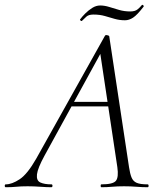

<svg xmlns="http://www.w3.org/2000/svg" viewBox="-58 -785 677 805"><path d="M-34 0Q-38 0 -38 -6Q-38 -12 -34 -12Q-8 -12 24.5 -33.5Q57 -55 94 -120L382 -635Q384 -639 391.5 -637.5Q399 -636 400 -633L483 -84Q487 -57 493.5 -41Q500 -25 515 -18.5Q530 -12 561 -12Q565 -12 565 -6Q565 0 561 0Q538 0 514 -2Q490 -4 462 -4Q434 -4 412.5 -2Q391 0 367 0Q364 0 364 -6Q364 -12 367 -12Q416 -12 428 -27Q440 -42 434 -84L361 -570L378 -587L129 -133Q100 -80 97 -54Q94 -28 111 -20Q128 -12 158 -12Q162 -12 162 -6Q162 0 157 0Q138 0 111 -2Q84 -4 58 -4Q29 -4 10.5 -2Q-8 0 -34 0ZM226 -339 241 -358H428L430 -339ZM285 -697Q283 -696 279.5 -699Q276 -702 278 -704Q286 -715 299.5 -728.5Q313 -742 329 -752Q345 -762 362 -762Q380 -762 399.5 -756Q419 -750 441 -743.5Q463 -737 488 -737Q508 -737 518.5 -745.5Q529 -754 537 -764Q539 -766 542.5 -763Q546 -760 544 -757Q517 -722 500 -711Q483 -700 466 -700Q443 -700 422.5 -706Q402 -712 381 -718Q360 -724 334 -724Q314 -724 304.5 -715.5Q295 -707 285 -697Z"/></svg>

Font: Cormorant Light
Style: Italic
Weight: 300
Italic angle: -10°
Designer: Christian Thalmann (Catharsis Fonts)
Foundry: Catharsis Fonts
Version: Version 4.000